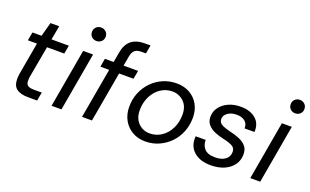

<svg xmlns="http://www.w3.org/2000/svg" viewBox="-81 -1118 2467 1527"><g transform="rotate(20 1152.0 -354.0)"><path d="M205 0Q143 0 109 -24.5Q75 -49 75 -108Q75 -118 76 -129.5Q77 -141 79 -154L127 -425H50L63 -496H140L172 -615H246L224 -496H371L358 -425H212L163 -154Q161 -138 161 -126Q161 -95 177.5 -83.5Q194 -72 231 -72H296L283 0Z M564 -606Q539 -606 522.5 -622Q506 -638 506 -663Q506 -688 522.5 -704Q539 -720 564 -720Q588 -720 605 -704Q622 -688 622 -663Q622 -638 605 -622Q588 -606 564 -606ZM405 0 492 -496H576L489 0Z M663 0 738 -425H664L676 -496H750L765 -582Q778 -654 820 -687Q862 -720 932 -720H981L968 -648H932Q894 -648 875 -632.5Q856 -617 849 -580L834 -496H957L944 -425H822L747 0Z M1200 12Q1138 12 1090 -16Q1042 -44 1015 -93Q988 -142 988 -204Q988 -270 1011 -325Q1034 -380 1074 -421Q1114 -462 1167 -485Q1220 -508 1282 -508Q1344 -508 1392 -481Q1440 -454 1467 -406Q1494 -358 1494 -295Q1494 -230 1471.5 -174Q1449 -118 1408.5 -76.5Q1368 -35 1315 -11.5Q1262 12 1200 12ZM1211 -60Q1267 -60 1311.5 -90Q1356 -120 1382 -172Q1408 -224 1408 -289Q1408 -359 1367.5 -397.5Q1327 -436 1271 -436Q1216 -436 1172 -406Q1128 -376 1102 -324Q1076 -272 1076 -207Q1076 -160 1094.5 -127.5Q1113 -95 1144 -77.5Q1175 -60 1211 -60Z M1755 12Q1662 12 1610 -35.5Q1558 -83 1565 -164H1650Q1648 -122 1675 -90.5Q1702 -59 1767 -59Q1820 -59 1852 -82.5Q1884 -106 1884 -148Q1884 -181 1854.5 -196Q1825 -211 1776 -221Q1739 -229 1704 -243.5Q1669 -258 1645.5 -284Q1622 -310 1622 -350Q1622 -395 1648 -430.5Q1674 -466 1719.5 -487Q1765 -508 1823 -508Q1902 -508 1949.5 -468.5Q1997 -429 1993 -356H1909Q1911 -393 1885.5 -415Q1860 -437 1814 -437Q1768 -437 1738.5 -415.5Q1709 -394 1709 -363Q1709 -333 1737.5 -318Q1766 -303 1814 -292Q1855 -283 1891 -268Q1927 -253 1949.5 -227Q1972 -201 1972 -159Q1972 -107 1944 -68.5Q1916 -30 1867 -9Q1818 12 1755 12Z M2246 -606Q2221 -606 2204.5 -622Q2188 -638 2188 -663Q2188 -688 2204.5 -704Q2221 -720 2246 -720Q2270 -720 2287 -704Q2304 -688 2304 -663Q2304 -638 2287 -622Q2270 -606 2246 -606ZM2087 0 2174 -496H2258L2171 0Z"/></g></svg>

Font: DeepMind Sans
Style: Italic
Weight: 400
Italic angle: -10°
Designer: Jonny Pinhorn / Modifications: Colophon Foundry
Foundry: Colophon Foundry
Version: Version 1.002; ttfautohint (v1.8.2)